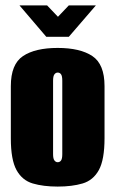

<svg xmlns="http://www.w3.org/2000/svg" viewBox="-20 -681 426 709"><path d="M193 8Q140 8 101 -3.5Q62 -15 41 -53Q20 -91 20 -170V-363Q20 -444 65 -474Q110 -504 193 -504Q276 -504 321 -474Q366 -444 366 -363V-171Q366 -91 345 -53Q324 -15 285 -3.5Q246 8 193 8ZM193 -82Q201 -82 205.5 -88.5Q210 -95 210 -112V-383Q210 -400 205.5 -406.5Q201 -413 193 -413Q186 -413 181 -406.5Q176 -400 176 -383V-112Q176 -95 181 -88.5Q186 -82 193 -82ZM151 -545 52 -661H154L194 -619L234 -661H334L234 -545Z"/></svg>

Font: Alumni Sans Black
Style: Regular
Weight: 900
Designer: Robert E. Leuschke
Foundry: Robert E. Leuschke
Version: Version 1.018